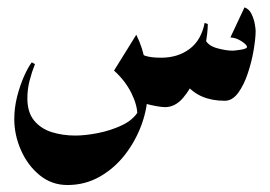

<svg xmlns="http://www.w3.org/2000/svg" viewBox="-20 -289 747 531"><path d="M548.3 -178.2Q556.6 -162.1 581.1 -155.5Q605.5 -148.9 623 -148.9Q629.9 -148.9 646.5 -151.6Q663.1 -154.3 663.1 -159.2Q663.1 -165 648.2 -174.8Q633.3 -184.6 617.2 -185.5L656.2 -268.6Q668.9 -264.2 675.5 -250.5Q682.1 -236.8 684.6 -223.1Q687 -209.5 687 -203.6Q687 -183.1 681.6 -151.1Q676.3 -119.1 665.5 -86.7Q654.8 -54.2 638.7 -32.2Q622.6 -10.3 601.6 -10.3Q530.8 -10.3 493.7 -56.6ZM346.7 -155.3Q366.7 -139.6 382.3 -134.5Q397.9 -129.4 425.8 -129.4Q471.7 -129.4 504.2 -153.6Q536.6 -177.7 545.9 -225.6L554.7 -222.7Q554.7 -196.8 546.9 -158.2Q539.1 -119.6 523.7 -81.8Q508.3 -43.9 486.3 -18.3Q464.4 7.3 436.5 7.3Q428.2 7.3 412.8 4.6Q397.5 2 382.1 -2.4Q366.7 -6.8 358.4 -12.7ZM356.9 -192.9Q375.5 -155.8 382.1 -114Q388.7 -72.3 388.7 -38.1Q388.7 6.8 372.6 52.7Q356.4 98.6 326.9 137.2Q297.4 175.8 256.6 199.2Q215.8 222.7 166.5 222.7Q123 222.7 89.8 195.6Q56.6 168.5 38.1 126.5Q19.5 84.5 19.5 40.5Q19.5 9.3 27.3 -21.7Q35.2 -52.7 46.4 -77.9Q57.6 -103 67.9 -116.7L76.7 -111.8Q67.9 -89.8 61.8 -65.9Q55.7 -42 55.7 -17.1Q55.7 21.5 74.2 44.2Q92.8 66.9 123 76.4Q153.3 85.9 188.5 85.9Q215.3 85.9 250.5 79.1Q285.6 72.3 316.9 57.6Q348.1 43 362.3 19L359.9 28.8Q359.9 2 343.3 -31.7Q326.7 -65.4 295.4 -93.8Z"/></svg>

Font: Lateef ExtraBold
Style: Regular
Weight: 800
Designer: SIL International
Foundry: SIL International
Version: Version 4.200